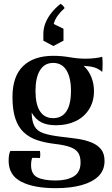

<svg xmlns="http://www.w3.org/2000/svg" viewBox="-20 -756 583 1001"><path d="M257 -140Q303 -140 326.5 -176Q350 -212 350 -282Q350 -351 326.5 -389.5Q303 -428 257 -428Q212 -428 188.5 -389.5Q165 -351 165 -282Q165 -212 188.5 -176Q212 -140 257 -140ZM25 82Q25 64 27.5 51Q30 38 34 31H188Q192 49 188 68Q176 67 167 67Q158 67 148 67Q146 71 144 81Q142 91 142 105Q142 152 174.5 168.5Q207 185 270 185Q329 185 364.5 163.5Q400 142 400 91Q400 60 388 41Q376 22 346.5 11Q317 0 264 -6Q214 -12 173.5 -25.5Q133 -39 104 -66Q75 -93 60 -138Q45 -183 45 -250Q45 -358 100.5 -411.5Q156 -465 258 -465Q300 -465 344 -457.5Q388 -450 426 -450Q452 -450 476.5 -453Q501 -456 513 -460Q517 -421 513 -381Q494 -398 471.5 -404.5Q449 -411 416 -413Q442 -389 456 -354.5Q470 -320 470 -281Q470 -227 444.5 -186.5Q419 -146 374.5 -124.5Q330 -103 272 -103Q225 -103 195 -118.5Q165 -134 145 -169Q146 -124 159.5 -98.5Q173 -73 206.5 -61.5Q240 -50 299 -43Q345 -38 385.5 -32Q426 -26 457.5 -13Q489 0 507 22.5Q525 45 525 83Q525 131 494 162Q463 193 406 209Q349 225 271 225Q155 225 90 191Q25 157 25 82ZM258 -516 206 -544V-579Q206 -610 218 -638.5Q230 -667 250 -691.5Q270 -716 296 -736Q303 -732 308 -726.5Q313 -721 317 -714Q295 -694 280.5 -674Q266 -654 260 -631L311 -606V-544Z"/></svg>

Font: Poltawski Nowy SemiBold
Style: Regular
Weight: 600
Version: Version 1.001;gftools[0.9.25]